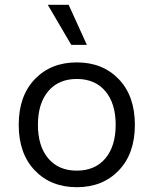

<svg xmlns="http://www.w3.org/2000/svg" viewBox="-20 -770 640 800"><path d="M266 -750 342 -583H277L179 -750ZM125 -440Q192 -510 300 -510Q408 -510 475 -440Q542 -370 542 -250Q542 -130 475 -60Q408 10 300 10Q192 10 125 -60Q58 -130 58 -250Q58 -370 125 -440ZM419 -390Q376 -441 300 -441Q224 -441 181 -390Q138 -339 138 -250Q138 -161 181 -110Q224 -59 300 -59Q376 -59 419 -110Q462 -161 462 -250Q462 -339 419 -390Z"/></svg>

Font: Elaine Sans
Style: Regular
Weight: 400
Designer: Wei Huang
Foundry: Wei Huang
Version: Version 2.001;December 24, 2019;FontCreator 12.0.0.2547 64-b